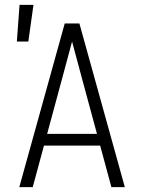

<svg xmlns="http://www.w3.org/2000/svg" viewBox="-20 -766 590 786"><path d="M59 0 245 -670H305L491 0H436L390 -170H160L114 0ZM377 -218 315 -447Q305 -484 295 -521.5Q285 -559 275 -596Q265 -559 255 -521.5Q245 -484 235 -447L173 -218ZM49 -596 60 -746H117L96 -596Z"/></svg>

Font: Lode Dark Term
Style: Regular
Weight: 400
Monospace: yes
Designer: Belleve Invis
Foundry: Belleve Invis
Version: Version 29.2.0